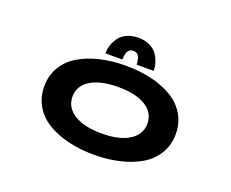

<svg xmlns="http://www.w3.org/2000/svg" viewBox="-112 -865 1275 1061"><g transform="rotate(20 525.0 -335.0)"><path d="M393.5 -537.5Q393.5 -562.5 401.2 -586.5Q409 -610.5 424.8 -632.2Q440.5 -654 469.5 -667.5Q498.5 -681 536 -681Q574 -681 602.5 -667.5Q631 -654 646.5 -632.2Q662 -610.5 669.5 -586.5Q677 -562.5 677 -537.5H577Q577 -545 576 -553.2Q575 -561.5 571.5 -574.2Q568 -587 558.5 -595.2Q549 -603.5 535 -603.5Q493 -603.5 493 -537.5ZM525 11Q443 11 373.2 -5.8Q303.5 -22.5 250.8 -54.2Q198 -86 168 -136.5Q138 -187 138 -251Q138 -315 168 -365.5Q198 -416 250.8 -447.5Q303.5 -479 373.2 -495.5Q443 -512 525 -512Q606.5 -512 676.2 -495.5Q746 -479 798.8 -447.2Q851.5 -415.5 881.5 -365Q911.5 -314.5 911.5 -251Q911.5 -187 881.5 -136.5Q851.5 -86 798.8 -54.2Q746 -22.5 676.2 -5.8Q606.5 11 525 11ZM525 -114Q628.5 -114 686.5 -151Q744.5 -188 744.5 -251Q744.5 -315 686.5 -351Q628.5 -387 525 -387Q421 -387 362.5 -351Q304 -315 304 -251Q304 -187.5 362.5 -150.8Q421 -114 525 -114Z"/></g></svg>

Font: League Mono Extended SemiBold
Style: Regular
Weight: 600
Width: 9
Designer: Tyler Finck
Foundry: The League of Moveable Type / Tyler Finck
Version: Version 2.210